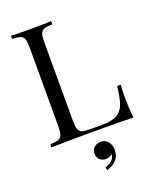

<svg xmlns="http://www.w3.org/2000/svg" viewBox="-170 -806 928 1144"><g transform="rotate(-20 294.0 -233.5)"><path d="M215.8 -602.1V-106Q215.8 -68.4 221.7 -51.8Q227.5 -35.2 244.1 -28.8Q260.7 -22.9 296.9 -22.9H370.1Q432.6 -22.9 464.8 -40.5Q497.1 -58.1 511.7 -96.7Q526.4 -135.3 534.2 -210H557.1Q554.2 -178.7 554.2 -125Q554.2 -71.3 561 0Q493.2 -2.9 316.4 -2.9Q139.6 -2.9 42 0V-20Q78.1 -21.5 94.7 -27.8Q111.3 -34.2 117.2 -51.3Q123 -68.4 123 -106V-602.1Q123 -639.6 117.2 -656.7Q111.3 -673.8 94.7 -680.2Q78.1 -686.5 42 -688V-708Q83 -705.1 167 -705.1Q251 -705.1 296.9 -708V-688Q260.7 -686.5 244.1 -680.2Q227.5 -673.8 221.7 -656.7Q215.8 -639.6 215.8 -602.1ZM270 123.5Q269.5 99.6 286.1 84Q302.7 68.4 329.1 68.8Q355.5 68.4 373 88.9Q391.1 109.4 391.1 143.1Q390.6 176.8 373 200.2Q355.5 223.6 309.1 241.2L302.2 223.1Q328.1 215.3 346.2 198.7Q364.3 182.1 364.3 160.2Q346.2 175.8 322.8 175.8Q299.3 175.8 284.7 161.6Q270 147.5 270 123.5Z"/></g></svg>

Font: PlayfairDisplay-Regular
Style: Regular
Weight: 400
Designer: Claus Eggers Sørensen
Foundry: Claus Eggers Sørensen
Version: Version 1.002;PS 001.002;hotconv 1.0.70;makeotf.lib2.5.58329